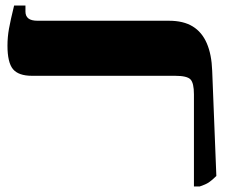

<svg xmlns="http://www.w3.org/2000/svg" viewBox="-20 -667 849 694"><path d="M681 7V-326Q681 -367 668.5 -380Q656 -393 613 -393H96Q47 -393 27 -417Q7 -441 7 -502Q7 -533 12.5 -563.5Q18 -594 31 -647H72V-625Q72 -609 82.5 -600.5Q93 -592 116 -592H591Q643 -592 676.5 -571.5Q710 -551 727.5 -510.5Q745 -470 747 -411L762 -31Q746 -15 734.5 -7.5Q723 0 702 7Z"/></svg>

Font: Noto Serif Hebrew Black
Style: Regular
Weight: 900
Version: Version 2.003